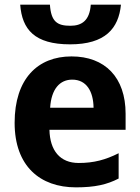

<svg xmlns="http://www.w3.org/2000/svg" viewBox="-20 -797 602 827"><path d="M501 -777H371C366 -708 332 -686 283 -686C226 -686 200 -704 195 -777H67C75 -670 129 -606 282 -606C433 -606 491 -674 501 -777ZM288 -554C142 -554 43 -457 43 -268C43 -81 153 10 307 10C389 10 441 -2 491 -28V-137C435 -109 385 -95 319 -95C239 -95 195 -148 193 -238H521V-307C521 -464 432 -554 288 -554ZM291 -454C353 -454 382 -403 383 -333H196C201 -414 238 -454 291 -454Z"/></svg>

Font: Noto Sans Display
Style: Bold
Weight: 700
Designer: Monotype Design Team
Foundry: Monotype Imaging Inc.
Version: Version 1.900